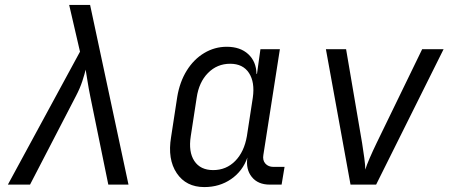

<svg xmlns="http://www.w3.org/2000/svg" viewBox="-20 -750 1840 780"><path d="M12 0 305 -540 261 -730H346L502 0H420L347 -357Q340 -391 335.5 -420.5Q331 -450 328 -467Q324 -450 314.5 -420.5Q305 -391 287 -357L102 0Z M810 10Q736 10 698 -46.5Q660 -103 675 -193L700 -356Q710 -417 738.5 -463Q767 -509 809.5 -534.5Q852 -560 901 -560Q956 -560 988.5 -530Q1021 -500 1022 -450H1024L1038 -550H1117L1050 -121Q1046 -99 1058 -85.5Q1070 -72 1091 -72H1136L1124 0H1076Q1028 0 1003 -31Q978 -62 985 -110Q966 -55 919 -22.5Q872 10 810 10ZM846 -59Q899 -59 935.5 -96Q972 -133 983 -197L1007 -353Q1016 -416 991.5 -453.5Q967 -491 915 -491Q862 -491 825 -453.5Q788 -416 779 -353L755 -197Q745 -133 769.5 -96Q794 -59 846 -59Z M1404 0 1304 -550H1386L1451 -169Q1456 -138 1460 -108Q1464 -78 1464 -61Q1469 -78 1482 -108Q1495 -138 1510 -169L1695 -550H1782L1508 0Z"/></svg>

Font: JetBrains Mono NL Light
Style: Italic
Weight: 300
Italic angle: -9°
Designer: Philipp Nurullin, Konstantin Bulenkov
Foundry: JetBrains
Version: Version 2.304; ttfautohint (v1.8.4.7-5d5b)